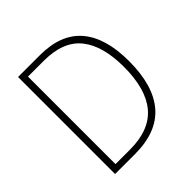

<svg xmlns="http://www.w3.org/2000/svg" viewBox="-190 -857 999 999"><g transform="rotate(-45 309.5 -357.0)"><path d="M560 -364Q560 -184 480.5 -92Q401 0 239 0H93V-714H254Q408 -714 484 -625Q560 -536 560 -364ZM520 -362Q520 -517 455 -598Q390 -679 247 -679H131V-35H238Q382 -35 451 -117Q520 -199 520 -362Z"/></g></svg>

Font: Noto Sans Arabic UI SmCn XLt
Style: Regular
Weight: 200
Width: 4
Designer: Monotype Design Team, Nadine Chahine and Nizar Qandah
Foundry: Monotype Imaging Inc.
Version: Version 2.010; ttfautohint (v1.8.4.7-5d5b)